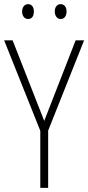

<svg xmlns="http://www.w3.org/2000/svg" viewBox="-20 -909 427 929"><path d="M87 -853C87 -833 98 -817 116 -817C134 -817 144 -831 144 -853C144 -874 134 -889 116 -889C98 -889 87 -873 87 -853ZM245 -854C245 -833 256 -817 273 -817C292 -817 302 -832 302 -854C302 -875 291 -889 273 -889C256 -889 245 -874 245 -854ZM194 -324 41 -714H0L175 -276V0H213V-277L387 -714H346Z"/></svg>

Font: Noto Sans Ethiopic Condensed ExtraLight
Style: Regular
Weight: 200
Width: 3
Designer: Monotype Design Team
Foundry: Monotype Imaging Inc.
Version: Version 2.102